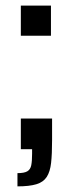

<svg xmlns="http://www.w3.org/2000/svg" viewBox="-20 -530 258 682"><path d="M42 132V85Q66 85 77 78.5Q88 72 91 57Q94 42 94 16V0H54V-109H165V-32Q165 17 161.5 48.5Q158 80 146 98.5Q134 117 109 124.5Q84 132 42 132ZM54 -403V-510H161V-403Z"/></svg>

Font: Saira Condensed SemiBold
Style: Regular
Weight: 600
Width: 3
Designer: Hector Gatti with collaboration of the Omnibus-Type team
Foundry: Omnibus-Type
Version: Version 1.100